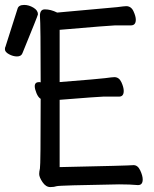

<svg xmlns="http://www.w3.org/2000/svg" viewBox="-106 -743 626 779"><path d="M98 16Q80 16 66.5 -4Q53 -24 53 -37Q53 -46 56 -59.5Q59 -73 59 -342Q49 -348 42 -365Q35 -382 35 -393Q35 -410 53 -410L59 -409Q59 -643 56 -679Q56 -705 76 -705Q100 -705 126 -692L369 -714Q399 -718 406 -718Q426 -718 435.5 -697.5Q445 -677 445 -663Q445 -640 425 -640H361Q346 -640 136 -622V-410Q300 -423 321 -426Q350 -430 358 -430Q377 -430 386.5 -409.5Q396 -389 396 -374Q396 -351 377 -351H313Q299 -351 136 -338V-65Q418 -71 436 -73Q453 -73 463 -51.5Q473 -30 473 -15Q473 8 454 8Q422 5 377 5Q133 9 123.5 12.5Q114 16 98 16ZM-37 -514Q-53 -514 -69.5 -523Q-86 -532 -86 -543Q-86 -551 -84 -553L-35 -707Q-31 -723 -8 -723Q11 -723 29.5 -712Q48 -701 48 -685Q48 -681 -15 -527Q-20 -514 -37 -514Z"/></svg>

Font: LXGW WenKai Mono Medium
Style: Regular
Weight: 500
Monospace: yes
Designer: LXGW / Fontworks Inc.
Foundry: LXGW / Fontworks Inc.
Version: Version 1.520; June 14, 2025